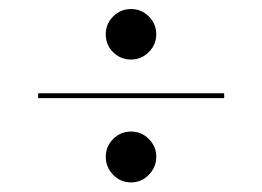

<svg xmlns="http://www.w3.org/2000/svg" viewBox="-20 -422 570 417"><path d="M264.5 -25.8Q241.9 -25.8 225.8 -42.3Q209.7 -58.9 209.7 -81.5Q209.7 -104 225.8 -120.2Q241.9 -136.3 264.5 -136.3Q287.1 -136.3 303.2 -120.2Q319.4 -104 319.4 -81.5Q319.4 -58.9 303.2 -42.3Q287.1 -25.8 264.5 -25.8ZM264.5 -292.7Q241.9 -292.7 225.8 -308.5Q209.7 -324.2 209.7 -347.6Q209.7 -370.2 225.8 -386.3Q241.9 -402.4 264.5 -402.4Q287.1 -402.4 303.2 -386.3Q319.4 -370.2 319.4 -347.6Q319.4 -325 303.2 -308.9Q287.1 -292.7 264.5 -292.7ZM62.9 -208.9V-219.4H466.9V-208.9Z"/></svg>

Font: Playfair 144pt SemiExpanded SemiBold
Style: Regular
Weight: 600
Width: 6
Designer: Claus Eggers Sørensen
Foundry: Claus Eggers Sørensen
Version: Version 2.203